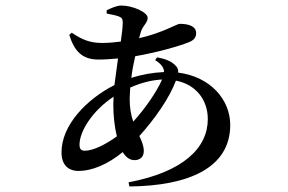

<svg xmlns="http://www.w3.org/2000/svg" viewBox="-20 -611 1040 693"><path d="M230 -485C248 -428 275 -396 336 -396C359 -396 383 -398 406 -400C402 -369 397 -336 393 -304C293 -253 202 -160 202 -61C202 -16 226 6 264 6C311 6 368 -17 423 -62C434 -44 448 -33 465 -33C484 -33 499 -43 499 -66C499 -84 492 -101 483 -120C539 -182 592 -258 615 -320C687 -306 730 -251 730 -181C730 -77 641 10 444 47L447 62C661 60 811 -5 811 -160C811 -251 740 -334 623 -349C624 -358 622 -366 614 -374C599 -390 576 -399 547 -404L540 -394C562 -380 572 -367 572 -351C531 -349 491 -342 454 -330C457 -356 462 -382 468 -408C548 -422 625 -444 660 -458C679 -465 688 -475 688 -492C688 -513 667 -525 629 -525C618 -525 569 -493 482 -473L487 -491C494 -519 513 -527 513 -547C513 -566 461 -591 417 -591C401 -591 380 -581 365 -574V-562C381 -559 397 -556 408 -552C420 -547 423 -543 423 -529C423 -514 420 -489 416 -461C394 -458 371 -456 348 -456C306 -456 277 -467 239 -493ZM565 -324C546 -280 503 -218 461 -172C453 -194 448 -221 448 -255L450 -295C491 -313 528 -322 565 -324ZM402 -119C362 -90 317 -67 286 -67C272 -67 267 -74 267 -89C267 -137 314 -212 390 -262L389 -234C389 -195 393 -154 402 -119Z"/></svg>

Font: Noto Serif HK SemiBold
Style: Regular
Weight: 600
Designer: Ryoko NISHIZUKA 西塚涼子 (kana & ideographs); Frank Grießhammer (Latin, Greek & Cyrillic); Wenlong ZHANG 张文龙 (bopomofo); San
Foundry: Adobe
Version: Version 2.001;hotconv 1.1.0;makeotfexe 2.6.0